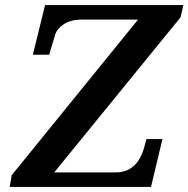

<svg xmlns="http://www.w3.org/2000/svg" viewBox="-20 -734 740 754"><path d="M18 0H573L618 -188H555L547 -158C529 -91 492 -57 434 -57H193L689 -666L700 -714H157L109 -519H173L197 -599C205 -625 240 -657 298 -657H522L26 -46Z"/></svg>

Font: Noto Serif Semi
Style: Italic
Weight: 600
Italic angle: -12°
Designer: Monotype Design Team
Foundry: Monotype Imaging Inc.
Version: Version 1.901